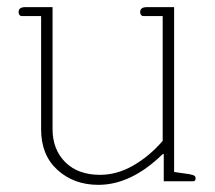

<svg xmlns="http://www.w3.org/2000/svg" viewBox="-20 -507 602 537"><path d="M95 -145V-462H41Q37 -462 34.5 -465Q32 -468 32 -473Q32 -487 50 -487H127V-146Q127 -89 162.5 -53.5Q198 -18 260 -18Q307 -18 352.5 -44Q398 -70 435 -113V-462H381Q377 -462 374.5 -465Q372 -468 372 -473Q372 -487 390 -487H467V-26L509 -20Q519 -18 523 -16Q527 -14 527 -8Q527 0 520 0H438V-76H435Q347 10 255 10Q187 10 141 -31.5Q95 -73 95 -145Z"/></svg>

Font: Maitree ExtraLight
Style: Regular
Weight: 275
Designer: CadsonDemak Team
Foundry: CadsonDemak
Version: Version 1.003